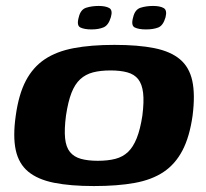

<svg xmlns="http://www.w3.org/2000/svg" viewBox="-20 -619 693 646"><path d="M471 -520Q447 -520 433.5 -526.5Q420 -533 428 -561Q434 -587 453 -593Q472 -599 495 -599Q518 -599 530.5 -592Q543 -585 537 -561Q529 -533 512.5 -526.5Q496 -520 471 -520ZM288 -520Q264 -520 250.5 -526.5Q237 -533 245 -561Q251 -587 270 -593Q289 -599 312 -599Q335 -599 347.5 -592Q360 -585 353 -561Q345 -534 328.5 -527Q312 -520 288 -520ZM296 7Q217 7 162 -4Q107 -15 75 -41.5Q43 -68 33 -114Q23 -160 33 -230Q43 -302 67 -347.5Q91 -393 130.5 -419.5Q170 -446 228 -457Q286 -468 365 -468Q445 -468 499.5 -457Q554 -446 585.5 -419.5Q617 -393 627 -347Q637 -301 628 -230Q618 -159 594 -113Q570 -67 530.5 -40.5Q491 -14 433 -3.5Q375 7 296 7ZM309 -78Q343 -78 368 -84.5Q393 -91 410.5 -107.5Q428 -124 440 -154Q452 -184 459 -230Q465 -277 461.5 -306.5Q458 -336 445 -352.5Q432 -369 408.5 -375.5Q385 -382 352 -382Q318 -382 293 -375.5Q268 -369 250 -352.5Q232 -336 220.5 -306.5Q209 -277 202 -230Q196 -184 199 -154Q202 -124 215.5 -107.5Q229 -91 252.5 -84.5Q276 -78 309 -78Z"/></svg>

Font: Genos
Style: Bold Italic
Weight: 700
Italic angle: -8°
Version: Version 1.010